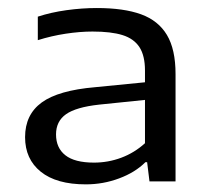

<svg xmlns="http://www.w3.org/2000/svg" viewBox="-20 -768 534 490"><path d="M428 -579V-305H361.5L355.5 -354H351Q325 -328 284.2 -312.8Q243.5 -297.5 199 -297.5Q124 -297.5 84 -329.8Q44 -362 44 -418Q44 -475.5 86.5 -506.5Q129 -537.5 223 -545.5L350 -558V-588Q350 -626 335.8 -647.8Q321.5 -669.5 292.5 -678.5Q263.5 -687.5 216 -687.5Q184 -687.5 147.8 -682Q111.5 -676.5 76.5 -665.5V-725.5Q110 -736.5 149.5 -742Q189 -747.5 227 -747.5Q296 -747.5 340 -731.5Q384 -715.5 406 -678.8Q428 -642 428 -579ZM350 -402.5V-513L233 -501Q174 -494.5 148.5 -476.5Q123 -458.5 123 -425Q123 -390.5 146.8 -371.8Q170.5 -353 220 -353Q256 -353 289.5 -365.5Q323 -378 350 -402.5Z"/></svg>

Font: Encode Sans Expanded
Style: Regular
Weight: 400
Width: 7
Designer: Multiple Designers
Foundry: Impallari Type
Version: Version 2.000